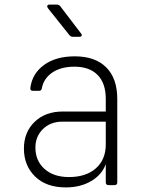

<svg xmlns="http://www.w3.org/2000/svg" viewBox="-20 -805 640 835"><path d="M266 10Q181 10 132.5 -37.5Q84 -85 84 -159Q84 -230 130.5 -275Q177 -320 253 -320H440V-375Q440 -443 404.5 -479Q369 -515 304 -515Q245 -515 207.5 -489.5Q170 -464 162 -421Q160 -410 150 -410H124Q110 -410 112 -423Q120 -485 171.5 -522.5Q223 -560 305 -560Q394 -560 442 -512Q490 -464 490 -375V-12Q490 0 478 0H452Q440 0 440 -12V-91Q423 -45 376.5 -17.5Q330 10 266 10ZM280 -35Q354 -35 397 -73Q440 -111 440 -177V-276H252Q200 -276 167 -244Q134 -212 134 -163Q134 -106 173.5 -70.5Q213 -35 280 -35ZM297 -645Q288 -645 282 -652L188 -770Q184 -776 186 -780.5Q188 -785 195 -785H228Q236 -785 242 -778L332 -660Q337 -654 335 -649.5Q333 -645 325 -645Z"/></svg>

Font: Pitagon Sans Mono Thin
Style: Regular
Weight: 100
Monospace: yes
Designer: Travis Tran
Foundry: Pitagon
Version: Version 1.001; ttfautohint (v1.8.4.7-5d5b);gftools[0.9.26]